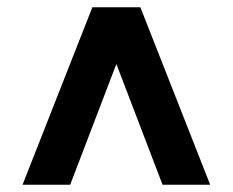

<svg xmlns="http://www.w3.org/2000/svg" viewBox="-20 -648 640 528"><path d="M42 -140 234 -628H366L558 -140H427L300 -472L173 -140Z"/></svg>

Font: Mulish Black
Style: Regular
Weight: 900
Designer: Vernon Adams
Foundry: Vernon Adams
Version: Version 3.603; ttfautohint (v1.8.3)